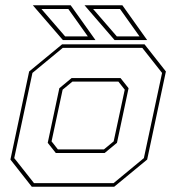

<svg xmlns="http://www.w3.org/2000/svg" viewBox="-20 -708 668 728"><path d="M100.5 0 19.5 -103 90.5 -437 215.5 -540H528L609 -437L538 -103L413 0ZM109 -13.5H410.5L525.5 -108.5L594.5 -431.5L519.5 -526.5H218L103 -431.5L34 -108.5ZM191.5 -128 161 -166.5 205 -373.5 251.5 -412H437L467.5 -373.5L423.5 -166.5L377 -128ZM199.5 -141.5H374L411 -172L453 -368L429 -398.5H254.5L217.5 -368L175.5 -172ZM538 -556H414.5L300.5 -688H444ZM509 -570 435 -674H333L423 -570ZM342 -556H218.5L104.5 -688H248ZM313 -570 239 -674H137L227 -570Z"/></svg>

Font: Tourney Thin Thin
Style: Italic
Weight: 250
Italic angle: -12°
Version: Version 1.015